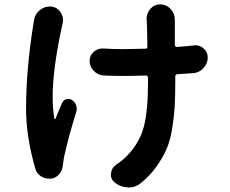

<svg xmlns="http://www.w3.org/2000/svg" viewBox="-20 -801 1040 867"><path d="M132.8 -704.1Q135.7 -734.4 158.2 -753.9Q178.7 -771.5 203.1 -771.5Q207 -771.5 210.9 -771.5Q238.3 -768.6 253.9 -745.1Q264.6 -728.5 264.6 -710Q264.6 -702.1 262.7 -693.4Q260.7 -687.5 259.8 -682.6Q217.8 -489.3 217.8 -362.3Q217.8 -307.6 225.6 -265.6Q225.6 -263.7 228 -263.2Q230.5 -262.7 230.5 -264.6Q235.4 -276.4 245.1 -300.8Q254.9 -325.2 259.8 -335Q265.6 -348.6 279.3 -353Q293 -357.4 304.7 -349.6Q318.4 -340.8 323.7 -325.7Q329.1 -310.5 324.2 -294.9Q289.1 -183.6 268.6 -88.9Q265.6 -72.3 263.7 -54.7Q261.7 -31.2 247.1 -14.2Q232.4 2.9 210 5.9Q206.1 5.9 202.1 5.9Q182.6 5.9 165 -4.9Q144.5 -18.6 138.7 -42Q97.7 -185.5 97.7 -308.6Q97.7 -487.3 130.9 -693.4Q131.8 -698.2 132.8 -704.1ZM854.5 -595.7Q858.4 -596.7 862.3 -596.7Q882.8 -596.7 898.4 -583Q918 -566.4 918 -542Q918 -513.7 898.4 -493.2Q879.9 -472.7 852.5 -470.7Q819.3 -467.8 780.3 -465.8Q771.5 -464.8 771.5 -455.1V-432.6Q771.5 -363.3 768.6 -315.9Q765.6 -268.6 756.8 -216.3Q748 -164.1 731 -125.5Q713.9 -86.9 685.5 -47.4Q657.2 -7.8 615.2 26.4Q590.8 45.9 560.5 45.9Q558.6 45.9 556.6 44.9Q524.4 43.9 498 23.4Q480.5 8.8 480.5 -12.7Q480.5 -15.6 481.4 -17.6Q483.4 -43 504.9 -57.6Q538.1 -80.1 556.6 -100.6Q611.3 -158.2 629.9 -230.5Q648.4 -302.7 648.4 -433.6V-450.2Q648.4 -454.1 645.5 -457Q642.6 -460 638.7 -460Q573.2 -458 538.1 -458Q506.8 -458 448.2 -460Q421.9 -461.9 403.3 -481Q384.8 -500 384.8 -526.4Q384.8 -550.8 403.3 -567.4Q420.9 -582 442.4 -582Q445.3 -582 447.3 -582Q489.3 -579.1 535.2 -579.1Q569.3 -579.1 635.7 -581.1Q646.5 -581.1 645.5 -590.8Q644.5 -680.7 642.6 -710Q641.6 -712.9 641.6 -714.8Q641.6 -740.2 658.2 -759.8Q675.8 -781.2 703.1 -781.2Q731.4 -781.2 751 -759.8Q769.5 -739.3 769.5 -711.9V-663.1Q769.5 -634.8 769.5 -597.7Q769.5 -593.8 772.5 -591.3Q775.4 -588.9 779.3 -588.9Q819.3 -591.8 854.5 -595.7Z"/></svg>

Font: Gen Jyuu GothicX Bold
Style: Bold
Weight: 700
Designer: Ryoko NISHIZUKA (kana &amp; ideographs); Paul D. Hunt (Latin, Greek &amp; Cyrillic); Wenlong ZHANG (bopomofo); Sandoll C
Version: Version 1.058.20140828